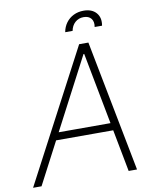

<svg xmlns="http://www.w3.org/2000/svg" viewBox="-120 -975 837 1047"><g transform="rotate(-10 299.0 -451.5)"><path d="M23.9 0H-22.9L360.4 -727.5H411.6L552.7 0H506.3L378.4 -670.4H374.5ZM136.2 -273.9H485.8L478 -232.9H128.9ZM296.9 -805.2Q302.2 -834.5 318.6 -856.7Q335 -878.9 360.1 -891.1Q385.3 -903.3 415.5 -903.3Q461.4 -903.3 485.1 -876.2Q508.8 -849.1 501 -805.2H460Q465.3 -834 451.7 -851.3Q438 -868.7 409.7 -868.7Q381.8 -868.7 362.5 -851.3Q343.3 -834 337.9 -805.2Z"/></g></svg>

Font: Inter Tight ExtraLight
Style: Italic
Weight: 250
Italic angle: -9.39999°
Designer: Rasmus Andersson
Foundry: rsms
Version: Version 3.004